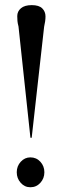

<svg xmlns="http://www.w3.org/2000/svg" viewBox="-20 -744 251 768"><path d="M107 -723.5Q136 -723.5 149 -710.5Q162 -697.5 162 -678.5Q162 -660 156.5 -637L107 -195Q106 -192 104 -192Q102.5 -192 101.5 -195L54 -638Q50.5 -651.5 49.8 -660Q49 -668.5 49 -679.5Q49 -698.5 63.8 -711Q78.5 -723.5 107 -723.5ZM101.5 5Q78.5 5 62.8 -12.8Q47 -30.5 47 -55Q47 -79.5 63 -97Q79 -114.5 101.5 -114.5Q125.5 -114.5 141.5 -97Q157.5 -79.5 157.5 -55Q157.5 -30.5 141.5 -12.8Q125.5 5 101.5 5Z"/></svg>

Font: Fraunces144ptRegular
Style: Regular
Weight: 400
Version: Version 1.000;[0bf87f6ff]